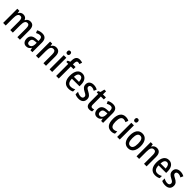

<svg xmlns="http://www.w3.org/2000/svg" viewBox="644 -3058 5175 5175"><g transform="rotate(45 3232.0 -470.5)"><path d="M564 -643C504 -643 458 -616 431 -558H422C405 -610 362 -643 295 -643C239 -643 191 -617 165 -560H159L148 -633H69V-93H168V-367C168 -485 189 -557 266 -557C317 -557 341 -519 341 -433V-93H439V-383C439 -497 466 -557 537 -557C588 -557 612 -517 612 -431V-93H710V-450C710 -581 663 -643 564 -643Z M1017 -643C959 -643 903 -627 857 -600L888 -527C930 -550 969 -563 1007 -563C1061 -563 1086 -529 1086 -454V-422L1014 -419C883 -414 814 -356 814 -247C814 -153 861 -83 950 -83C1018 -83 1058 -110 1092 -167H1095L1111 -93H1184V-456C1184 -579 1132 -643 1017 -643ZM1033 -352 1087 -355V-303C1087 -213 1045 -162 984 -162C941 -162 914 -188 914 -247C914 -312 949 -348 1033 -352Z M1550 -643C1494 -643 1443 -615 1416 -561H1410L1399 -633H1320V-93H1419V-367C1419 -498 1447 -557 1526 -557C1582 -557 1605 -515 1605 -433V-93H1703V-453C1703 -582 1649 -643 1550 -643Z M1890 -838C1854 -838 1833 -818 1833 -776C1833 -735 1855 -714 1890 -714C1924 -714 1945 -735 1945 -776C1945 -817 1925 -838 1890 -838ZM1938 -633H1839V-93H1938Z M2290 -553V-633H2189V-669C2189 -744 2204 -774 2246 -774C2267 -774 2287 -768 2307 -762L2332 -840C2304 -851 2273 -858 2236 -858C2135 -858 2090 -799 2090 -668V-635L2018 -603V-553H2090V-93H2189V-553Z M2543 -642C2417 -642 2345 -541 2345 -359C2345 -192 2416 -83 2563 -83C2619 -83 2665 -94 2709 -118V-203C2662 -176 2620 -164 2570 -164C2488 -164 2445 -223 2443 -341H2732V-401C2732 -543 2665 -642 2543 -642ZM2543 -564C2607 -564 2637 -500 2638 -415H2444C2449 -516 2485 -564 2543 -564Z M3127 -243C3127 -328 3076 -367 3001 -407C2926 -446 2905 -463 2905 -501C2905 -538 2932 -561 2979 -561C3020 -561 3055 -547 3090 -527L3123 -605C3078 -630 3032 -643 2979 -643C2876 -643 2809 -588 2809 -498C2809 -413 2855 -374 2934 -333C3012 -295 3029 -272 3029 -236C3029 -193 3002 -166 2948 -166C2898 -166 2845 -186 2809 -209V-114C2846 -95 2891 -83 2949 -83C3060 -83 3127 -138 3127 -243Z M3390 -167C3351 -167 3334 -193 3334 -245V-553H3447V-633H3334V-752H3269L3241 -633L3177 -603V-553H3235V-240C3235 -129 3281 -83 3362 -83C3397 -83 3430 -90 3453 -102V-180C3433 -172 3411 -167 3390 -167Z M3712 -643C3654 -643 3598 -627 3552 -600L3583 -527C3625 -550 3664 -563 3702 -563C3756 -563 3781 -529 3781 -454V-422L3709 -419C3578 -414 3509 -356 3509 -247C3509 -153 3556 -83 3645 -83C3713 -83 3753 -110 3787 -167H3790L3806 -93H3879V-456C3879 -579 3827 -643 3712 -643ZM3728 -352 3782 -355V-303C3782 -213 3740 -162 3679 -162C3636 -162 3609 -188 3609 -247C3609 -312 3644 -348 3728 -352Z M4193 -83C4238 -83 4278 -93 4312 -115V-200C4277 -180 4243 -168 4202 -168C4128 -168 4091 -233 4091 -360C4091 -490 4127 -557 4201 -557C4230 -557 4261 -548 4292 -533L4321 -613C4290 -631 4249 -643 4197 -643C4062 -643 3990 -540 3990 -359C3990 -172 4060 -83 4193 -83Z M4466 -838C4430 -838 4409 -818 4409 -776C4409 -735 4431 -714 4466 -714C4500 -714 4521 -735 4521 -776C4521 -817 4501 -838 4466 -838ZM4514 -633H4415V-93H4514Z M5042 -363C5042 -545 4961 -643 4835 -643C4696 -643 4626 -539 4626 -363C4626 -195 4701 -83 4833 -83C4973 -83 5042 -196 5042 -363ZM4727 -363C4727 -492 4759 -558 4834 -558C4909 -558 4942 -492 4942 -363C4942 -234 4909 -168 4834 -168C4760 -168 4727 -236 4727 -363Z M5384 -643C5328 -643 5277 -615 5250 -561H5244L5233 -633H5154V-93H5253V-367C5253 -498 5281 -557 5360 -557C5416 -557 5439 -515 5439 -433V-93H5537V-453C5537 -582 5483 -643 5384 -643Z M5846 -642C5720 -642 5648 -541 5648 -359C5648 -192 5719 -83 5866 -83C5922 -83 5968 -94 6012 -118V-203C5965 -176 5923 -164 5873 -164C5791 -164 5748 -223 5746 -341H6035V-401C6035 -543 5968 -642 5846 -642ZM5846 -564C5910 -564 5940 -500 5941 -415H5747C5752 -516 5788 -564 5846 -564Z M6430 -243C6430 -328 6379 -367 6304 -407C6229 -446 6208 -463 6208 -501C6208 -538 6235 -561 6282 -561C6323 -561 6358 -547 6393 -527L6426 -605C6381 -630 6335 -643 6282 -643C6179 -643 6112 -588 6112 -498C6112 -413 6158 -374 6237 -333C6315 -295 6332 -272 6332 -236C6332 -193 6305 -166 6251 -166C6201 -166 6148 -186 6112 -209V-114C6149 -95 6194 -83 6252 -83C6363 -83 6430 -138 6430 -243Z"/></g></svg>

Font: Noto Sans Kannada UI Condensed Medium
Style: Regular
Weight: 500
Width: 3
Designer: Jelle Bosma - Monotype Design Team
Foundry: Monotype Imaging Inc.
Version: Version 2.005